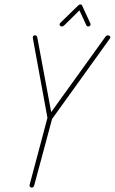

<svg xmlns="http://www.w3.org/2000/svg" viewBox="-20 -850 520 870"><path d="M124 0Q120 0 116.5 -3Q113 -6 114 -12L195 -316L129 -676Q128 -681 130 -685.5Q132 -690 139 -690Q147 -690 149 -680L212 -342L456 -681Q462 -690 469 -690Q475 -690 478.5 -685.5Q482 -681 477 -674L216 -311L135 -10Q132 0 124 0ZM260 -730Q254 -730 251 -735.5Q248 -741 254 -747L334 -825Q339 -830 344 -830Q350 -830 352 -825L389 -745Q392 -738 388.5 -734Q385 -730 380 -730Q373 -730 371 -736L340 -803L271 -735Q266 -730 260 -730Z"/></svg>

Font: Zen Loop
Style: Italic
Weight: 400
Italic angle: -15°
Designer: Yoshimichi Ohira
Foundry: A-1 Corp ZenFonts
Version: Version 1.000; ttfautohint (v1.8.3)